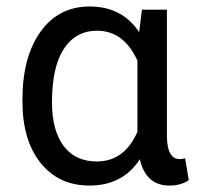

<svg xmlns="http://www.w3.org/2000/svg" viewBox="-20 -558 605 588"><path d="M491.2 -528.3V-139.2Q492.2 -70.8 530.3 -70.8Q539.6 -70.8 546.9 -73.2L558.1 -6.3Q534.7 10.3 498.5 10.3Q426.8 10.3 408.2 -70.3Q356 10.3 253.9 10.3Q160.2 10.3 104.5 -58.8Q48.8 -127.9 48.8 -247.1V-254.4Q48.8 -383.3 104 -460.7Q159.2 -538.1 254.9 -538.1Q354 -538.1 406.2 -459.5L414.6 -528.3ZM139.2 -244.1Q139.2 -158.7 174.8 -111.1Q210.4 -63.5 276.4 -63.5Q360.8 -63.5 400.9 -154.3V-372.1Q359.4 -463.9 277.3 -463.9Q211.9 -463.9 175.5 -408.4Q139.2 -353 139.2 -244.1Z"/></svg>

Font: SteelSelectRoboto
Style: Roboto-Regular
Weight: 400
Designer: Google
Version: Version 2.137; 2017